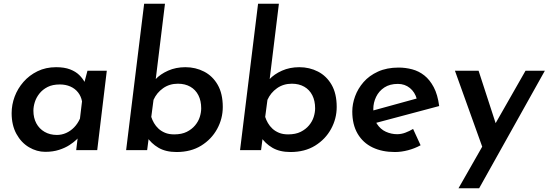

<svg xmlns="http://www.w3.org/2000/svg" viewBox="-20 -800 2923 1023"><path d="M221 9Q176 9 134.5 -15.5Q93 -40 67.5 -86.5Q42 -133 42 -197Q42 -242 58 -285Q74 -328 105 -363.5Q136 -399 180 -420.5Q224 -442 279 -442Q323 -442 353 -430.5Q383 -419 402 -400.5Q421 -382 433 -359L424 -340L446 -423H549L498 0H386L398 -101L405 -74Q401 -69 387 -55.5Q373 -42 350 -27Q327 -12 294.5 -1.5Q262 9 221 9ZM283 -81Q309 -81 332.5 -91.5Q356 -102 375 -121.5Q394 -141 406 -168L417 -260Q412 -287 396 -307.5Q380 -328 355 -339Q330 -350 299 -350Q260 -350 233.5 -336.5Q207 -323 190 -301.5Q173 -280 165.5 -256Q158 -232 158 -210Q158 -172 173.5 -143Q189 -114 217.5 -97.5Q246 -81 283 -81Z M921 10Q863 10 824 -13Q785 -36 762 -72L777 -100L764 0H652L748 -780H859L805 -339L808 -377Q834 -405 875.5 -423.5Q917 -442 968 -442Q1022 -442 1067.5 -418.5Q1113 -395 1140 -348Q1167 -301 1167 -230Q1167 -168 1137 -113Q1107 -58 1052 -24Q997 10 921 10ZM908 -84Q948 -84 975 -97.5Q1002 -111 1019.5 -132Q1037 -153 1044.5 -177Q1052 -201 1052 -223Q1052 -263 1037 -292.5Q1022 -322 994 -338Q966 -354 928 -354Q883 -354 849 -330Q815 -306 798 -268L786 -177Q791 -161 800.5 -144.5Q810 -128 824.5 -114.5Q839 -101 859.5 -92.5Q880 -84 908 -84Z M1528 10Q1470 10 1431 -13Q1392 -36 1369 -72L1384 -100L1371 0H1259L1355 -780H1466L1412 -339L1415 -377Q1441 -405 1482.5 -423.5Q1524 -442 1575 -442Q1629 -442 1674.5 -418.5Q1720 -395 1747 -348Q1774 -301 1774 -230Q1774 -168 1744 -113Q1714 -58 1659 -24Q1604 10 1528 10ZM1515 -84Q1555 -84 1582 -97.5Q1609 -111 1626.5 -132Q1644 -153 1651.5 -177Q1659 -201 1659 -223Q1659 -263 1644 -292.5Q1629 -322 1601 -338Q1573 -354 1535 -354Q1490 -354 1456 -330Q1422 -306 1405 -268L1393 -177Q1398 -161 1407.5 -144.5Q1417 -128 1431.5 -114.5Q1446 -101 1466.5 -92.5Q1487 -84 1515 -84Z M2096 -85Q2118 -85 2139.5 -93Q2161 -101 2181 -113L2221 -26Q2190 -9 2154 0.5Q2118 10 2084 10Q2016 10 1965 -14.5Q1914 -39 1885.5 -87.5Q1857 -136 1857 -206Q1857 -246 1872 -287Q1887 -328 1917 -362.5Q1947 -397 1994 -418.5Q2041 -440 2104 -440Q2141 -440 2176.5 -430.5Q2212 -421 2241 -398Q2270 -375 2291 -335.5Q2312 -296 2320 -235L1967 -141L1949 -206L2240 -286L2201 -272Q2191 -309 2164 -331Q2137 -353 2100 -353Q2057 -353 2028 -334Q1999 -315 1984 -284Q1969 -253 1969 -219Q1969 -170 1988 -140.5Q2007 -111 2036 -98Q2065 -85 2096 -85Z M2423 203 2780 -423H2883L2533 203ZM2557 3 2404 -423H2530L2650 -54Z"/></svg>

Font: Josefin Sans Thin SemiBold
Style: Italic
Weight: 600
Italic angle: -7°
Version: Version 2.000